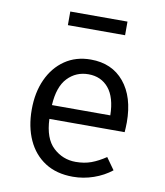

<svg xmlns="http://www.w3.org/2000/svg" viewBox="-85 -830 786 912"><g transform="rotate(10 307.5 -373.5)"><path d="M170.8 -239.5Q174.4 -145.6 220.3 -102.8Q266.2 -60 328.7 -60Q370.3 -60 403.6 -72.3Q436.9 -84.6 472.8 -108.7L513.3 -51.8Q475.9 -22.1 427.2 -5.1Q378.5 11.8 327.7 11.8Q248.7 11.8 193.6 -23.6Q138.5 -59 109.5 -122.3Q80.5 -185.6 80.5 -269.2Q80.5 -351.3 109.5 -414.9Q138.5 -478.5 191.5 -514.9Q244.6 -551.3 316.4 -551.3Q418.5 -551.3 477.2 -480.5Q535.9 -409.7 535.9 -286.7Q535.9 -272.8 535.1 -260.5Q534.4 -248.2 533.8 -239.5ZM317.4 -480.5Q257.4 -480.5 216.9 -437.9Q176.4 -395.4 171.3 -306.2H452.8Q451.3 -392.8 414.9 -436.7Q378.5 -480.5 317.4 -480.5ZM455.9 -693.3H180V-759H455.9Z"/></g></svg>

Font: FiraCode Nerd Font
Style: Regular
Weight: 400
Designer: Carrois Corporate, Edenspiekermann AG, Nikita Prokopov
Foundry: Carrois Corporate, Edenspiekermann AG, Nikita Prokopov
Version: Version 6.002;Nerd Fonts 2.2.2